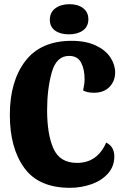

<svg xmlns="http://www.w3.org/2000/svg" viewBox="-20 -875 590 917"><path d="M205 -349Q205 -233 235.5 -165Q266 -97 348 -97Q397 -97 432 -122Q467 -147 487 -194Q526 -175 526 -128Q526 -80 495.5 -46Q465 -12 416 5Q367 22 314 22Q165 22 96 -73Q27 -168 27 -326Q27 -487 101 -583.5Q175 -680 322 -680Q390 -680 437 -658Q484 -636 507 -601Q530 -566 530 -529Q530 -488 503 -460Q476 -432 429 -432Q396 -432 377 -443Q384 -475 384 -496Q384 -545 367 -576.5Q350 -608 310 -608Q249 -608 227 -528.5Q205 -449 205 -349ZM402 -783Q402 -748 376 -729.5Q350 -711 309 -711Q268 -711 243 -729Q218 -747 218 -781Q218 -816 244.5 -835.5Q271 -855 312 -855Q352 -855 377 -836Q402 -817 402 -783Z"/></svg>

Font: Sansita
Style: Bold
Weight: 700
Designer: Pablo Cosgaya
Foundry: Omnibus-Type
Version: Version 1.006